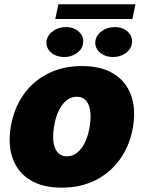

<svg xmlns="http://www.w3.org/2000/svg" viewBox="-20 -858 665 888"><path d="M265.6 9.9Q176.8 9.9 119.5 -25.4Q62.1 -60.7 39.1 -124.1Q16 -187.5 29.8 -271.3Q43.7 -355.1 87.7 -418.5Q131.7 -481.9 201 -517.2Q270.2 -552.6 359.4 -552.6Q447.8 -552.6 505.1 -517.2Q562.5 -481.9 585.8 -418.5Q609 -355.1 595.2 -271.3Q581.3 -187.5 536.9 -124.1Q492.5 -60.7 423.5 -25.4Q354.4 9.9 265.6 9.9ZM289.8 -134.9Q327.8 -134.9 356 -171.7Q384.2 -208.5 394.9 -272.7Q405.2 -337 389.4 -373.8Q373.6 -410.5 335.2 -410.5Q296.9 -410.5 268.6 -373.8Q240.4 -337 230.1 -272.7Q219.5 -208.5 235.3 -171.7Q251.1 -134.9 289.8 -134.9ZM278.4 -594.3Q237.9 -594.3 213.8 -617.5Q189.6 -640.8 196 -673Q201.3 -698.1 226.7 -715.4Q252.1 -732.7 284.1 -732.7Q323.5 -732.7 346.8 -709.4Q370 -686.2 363.6 -653.9Q359.4 -628.9 334.3 -611.6Q309.3 -594.3 278.4 -594.3ZM504.3 -594.3Q463.8 -594.3 439.6 -617.5Q415.5 -640.8 421.9 -673Q427.2 -698.1 452.6 -715.4Q478 -732.7 509.9 -732.7Q549.4 -732.7 572.6 -709.4Q595.9 -686.2 589.5 -653.9Q585.2 -628.9 560.2 -611.6Q535.2 -594.3 504.3 -594.3ZM606.5 -838.2 592.3 -770.2H235.8L250 -838.2Z"/></svg>

Font: Inter UI Black
Style: Italic
Weight: 900
Italic angle: -9.39999°
Designer: Rasmus Andersson
Foundry: rsms
Version: 3.2;8d6f07862